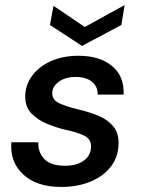

<svg xmlns="http://www.w3.org/2000/svg" viewBox="-20 -729 565 761"><path d="M223 12Q126 12 72.5 -37Q19 -86 25 -165H132Q130 -126 155.5 -99Q181 -72 238 -72Q285 -72 313 -93Q341 -114 341 -149Q341 -178 313.5 -191.5Q286 -205 242 -214Q203 -223 166 -238.5Q129 -254 104.5 -279.5Q80 -305 80 -346Q80 -392 107.5 -429Q135 -466 182.5 -487Q230 -508 291 -508Q375 -508 424 -467.5Q473 -427 470 -354H367Q368 -386 344.5 -405Q321 -424 280 -424Q239 -424 213 -405Q187 -386 187 -360Q187 -333 214.5 -320Q242 -307 288 -296Q331 -286 368 -271Q405 -256 427.5 -230Q450 -204 450 -163Q450 -109 420.5 -70Q391 -31 339.5 -9.5Q288 12 223 12ZM305 -547 178 -630 192 -706 316 -622 474 -709 461 -630Z"/></svg>

Font: DeepMind Sans Medium
Style: Italic
Weight: 500
Italic angle: -10°
Designer: Jonny Pinhorn / Modifications: Colophon Foundry
Foundry: Colophon Foundry
Version: Version 1.002; ttfautohint (v1.8.2)